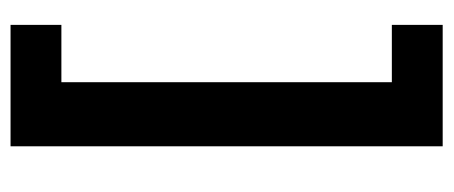

<svg xmlns="http://www.w3.org/2000/svg" viewBox="-262 -454 839 355"><g transform="rotate(90 157.5 -276.5)"><path d="M26 123.5H250.5V-675.5H26V-581.5H132V29.5H26Z"/></g></svg>

Font: Anek Malayalam Medium SemiBold
Style: Regular
Weight: 600
Version: Version 1.003